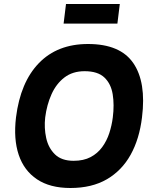

<svg xmlns="http://www.w3.org/2000/svg" viewBox="-20 -930 746 960"><path d="M310 -910H579L567 -812H298ZM60 -343Q82 -519 174.5 -614.5Q267 -710 420 -710Q581 -710 646.5 -614.5Q712 -519 690 -343Q677 -235 633 -156Q589 -77 514 -33.5Q439 10 332 10Q230 10 165 -33.5Q100 -77 73.5 -156Q47 -235 60 -343ZM348 -126Q398 -126 433 -144.5Q468 -163 491 -194.5Q514 -226 526.5 -264.5Q539 -303 544 -343Q552 -406 543.5 -458.5Q535 -511 502 -542.5Q469 -574 403 -574Q343 -574 302 -542.5Q261 -511 237.5 -458.5Q214 -406 206 -343Q200 -290 211 -240Q222 -190 255 -158Q288 -126 348 -126Z"/></svg>

Font: Haskoy ExtraBold
Style: Italic
Weight: 800
Designer: Ertekin Erdin
Foundry: Ertekin Erdin
Version: Version 2.000; ttfautohint (v1.8.4.7-5d5b)